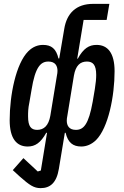

<svg xmlns="http://www.w3.org/2000/svg" viewBox="-20 -760 640 992"><path d="M286 -458H282C270 -509 245 -528 202 -528C175 -528 149 -518 126 -495C62 -431 30 -268 30 -139C30 -44 66 -3 123 -3C162 -3 190 -22 219 -74H223L191 121L175 126L101 57L46 119L82 152C133 197 155 212 190 212C239 212 272 185 284 113L315 -74H319C331 -23 357 -3 400 -3C427 -3 453 -14 476 -36C540 -100 572 -264 572 -392C572 -487 536 -528 479 -528C440 -528 411 -510 382 -457H379L412 -657H531L545 -740H461C373 -740 325 -691 312 -611ZM240 -162C231 -111 207 -89 172 -89C141 -89 125 -106 125 -159C125 -179 125 -199 132 -232L143 -296C162 -414 190 -442 230 -442C266 -442 277 -419 277 -394C277 -387 276 -378 274 -369ZM372 -89C336 -89 325 -112 325 -137C325 -144 326 -153 328 -162L362 -370C371 -421 394 -442 429 -442C460 -442 477 -425 477 -373C477 -353 475 -332 470 -300L459 -235C438 -117 412 -89 372 -89Z"/></svg>

Font: IBM Mono Medium
Style: Italic
Weight: 500
Italic angle: -9°
Monospace: yes
Designer: Mike Abbink, Paul van der Laan, Pieter van Rosmalen
Foundry: Bold Monday
Version: Version 2.3